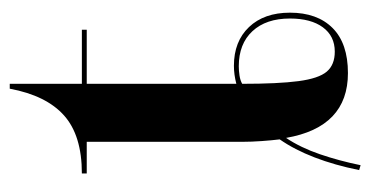

<svg xmlns="http://www.w3.org/2000/svg" viewBox="-203 -521 760 394"><g transform="rotate(-90 177.0 -324.0)"><path d="M25 33Q35 -17 51 -58.5Q67 -100 88 -130Q86 -146 84.5 -167Q83 -188 83 -206V-526H18V-536Q96 -536 137 -572.5Q178 -609 192 -684H202V-536H313V-526H202V-219Q221 -224 239 -224Q289 -224 318.5 -193Q348 -162 348 -109Q348 -53 316.5 -21.5Q285 10 224 10Q113 10 91 -117Q71 -87 57.5 -47.5Q44 -8 35 36ZM268 -17Q300 -17 318 -41.5Q336 -66 336 -109Q336 -158 310 -186Q284 -214 238 -214Q229 -214 219 -212.5Q209 -211 202 -207Q202 -133 207.5 -91.5Q213 -50 227 -33.5Q241 -17 268 -17Z"/></g></svg>

Font: Noto Serif Display Condensed SemiBold
Style: Regular
Weight: 600
Width: 3
Designer: Monotype Design Team
Foundry: Monotype Imaging Inc.
Version: Version 2.009